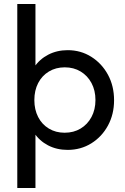

<svg xmlns="http://www.w3.org/2000/svg" viewBox="-20 -734 622 953"><path d="M315.8 10Q261.5 10 218.4 -12.6Q175.2 -35.2 149.2 -75.1Q123.2 -115 120.2 -166.2V-309Q123.2 -360.8 149.8 -400.5Q176.2 -440.2 219.5 -462.6Q262.8 -485 315.8 -485Q381 -485 433.2 -452Q485.5 -419 515.9 -363Q546.2 -307 546.2 -236.5Q546.2 -167 516 -111.1Q485.8 -55.2 433.4 -22.6Q381 10 315.8 10ZM300.8 -75.2Q345.8 -75.2 380.1 -95.9Q414.5 -116.5 434.1 -153.2Q453.8 -190 453.8 -237.5Q453.8 -285.2 434.1 -321.9Q414.5 -358.5 380.2 -379.1Q346 -399.8 301.5 -399.8Q257 -399.8 222.8 -379.1Q188.5 -358.5 169.5 -321.9Q150.5 -285.2 150.5 -237.2Q150.5 -189.8 169.4 -153.1Q188.2 -116.5 222.4 -95.9Q256.5 -75.2 300.8 -75.2ZM65.8 199V-714H156V-350.2L139.2 -234.8L156 -119.2V199Z"/></svg>

Font: Outfit Thin
Style: Regular
Weight: 100
Designer: Rodrigo Fuenzalida
Foundry: fragTYPE
Version: Version 1.000